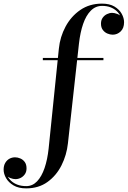

<svg xmlns="http://www.w3.org/2000/svg" viewBox="-205 -780 705 1060"><path d="M-60.5 260Q-102.5 260 -130 243.8Q-157.5 227.5 -171.2 203.8Q-185 180 -185 156.5Q-185 134.5 -176 119.2Q-167 104 -152.8 96.2Q-138.5 88.5 -121.5 88.5Q-107.5 88.5 -92.8 94.8Q-78 101 -68.2 114.5Q-58.5 128 -58.5 149.5Q-58.5 169 -68 182.2Q-77.5 195.5 -91.2 202.2Q-105 209 -119.5 209Q-132.5 209 -147.2 203.2Q-162 197.5 -173 186Q-184 174.5 -184 156.5H-172.5Q-172.5 173 -165 189.2Q-157.5 205.5 -143.2 218.8Q-129 232 -108 239.8Q-87 247.5 -60 247.5Q-25.5 247.5 -0.2 221Q25 194.5 41 147.8Q57 101 63.5 40L120 -511.5Q126.5 -576.5 157 -633.2Q187.5 -690 238.5 -725Q289.5 -760 358 -760Q400 -760 427 -743.8Q454 -727.5 467 -703.8Q480 -680 480 -657.5Q480 -624.5 461.2 -606.5Q442.5 -588.5 417 -588.5Q403 -588.5 388 -594.8Q373 -601 362.8 -614.5Q352.5 -628 352.5 -649.5Q352.5 -669 362 -682.2Q371.5 -695.5 385.8 -702.2Q400 -709 414 -709Q426.5 -709 441.8 -703.2Q457 -697.5 468 -686.2Q479 -675 479 -657.5H467.5Q467.5 -674 460.2 -690Q453 -706 439 -719Q425 -732 405 -739.8Q385 -747.5 358.5 -747.5Q322.5 -747.5 296.2 -721Q270 -694.5 254 -648Q238 -601.5 231 -540L170 11.5Q163 76 134.5 132.8Q106 189.5 57 224.8Q8 260 -60.5 260ZM31.5 -447.5V-460H366V-447.5Z"/></svg>

Font: Bodoni Moda 18pt Medium
Style: Regular
Weight: 500
Designer: Owen Earl
Foundry: indestructible type
Version: Version 2.004